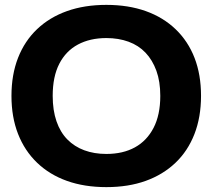

<svg xmlns="http://www.w3.org/2000/svg" viewBox="-20 -758 872 787"><path d="M416 9Q326 9 254.5 -16.5Q183 -42 132 -91Q81 -140 54 -209Q27 -278 27 -365Q27 -452 54 -521Q81 -590 132 -638.5Q183 -687 254.5 -712.5Q326 -738 416 -738Q506 -738 577.5 -712.5Q649 -687 700 -638Q751 -589 777.5 -520.5Q804 -452 804 -365Q804 -278 777 -208.5Q750 -139 699 -90.5Q648 -42 577 -16.5Q506 9 416 9ZM416 -127Q484 -127 533 -154Q582 -181 609.5 -234Q637 -287 637 -365Q637 -424 621 -468Q605 -512 576.5 -542Q548 -572 507 -587Q466 -602 416 -602Q349 -602 299.5 -575.5Q250 -549 223 -496.5Q196 -444 196 -365Q196 -306 211.5 -261Q227 -216 256 -186.5Q285 -157 325.5 -142Q366 -127 416 -127Z"/></svg>

Font: Mona Sans SemiExpanded
Style: Bold
Weight: 700
Width: 6
Designer: Deni Anggara
Foundry: GitHub
Version: Version 2.000